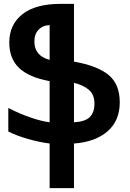

<svg xmlns="http://www.w3.org/2000/svg" viewBox="-20 -734 671 994"><path d="M363 -415Q483 -394 541.5 -346.5Q600 -299 600 -204Q600 -109 536.5 -54Q473 1 363 9V240H237V9Q183 2 125 -14.5Q67 -31 23 -53V-175Q86 -143 143 -124Q200 -105 237 -101V-314Q131 -333 79.5 -381.5Q28 -430 28 -514Q28 -606 95.5 -660Q163 -714 294 -714H363ZM158 -519Q158 -445 237 -424V-604Q202 -603 180 -580.5Q158 -558 158 -519ZM363 -101Q421 -104 445 -128Q469 -152 469 -197Q469 -245 439.5 -269.5Q410 -294 363 -305Z"/></svg>

Font: Noto Sans Armenian ExtraCondensed
Style: Bold
Weight: 700
Width: 2
Designer: Monotype Design Team
Foundry: Monotype Imaging Inc.
Version: Version 2.008; ttfautohint (v1.8.4.7-5d5b)